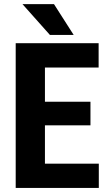

<svg xmlns="http://www.w3.org/2000/svg" viewBox="-20 -923 531 943"><path d="M424.3 -307.6H200.7V-119.1H465.3V0H57.1V-710.9H464.4V-591.3H200.7V-423.3H424.3ZM341.8 -751.5H225.1L90.3 -902.8H245.1Z"/></svg>

Font: MAUL Condensed Bold
Style: Condensed Bold
Weight: 700
Designer: MAUL
Version: Version 1.0; 2020; ttfautohint (v1.8.3)